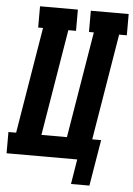

<svg xmlns="http://www.w3.org/2000/svg" viewBox="-73 -779 655 945"><g transform="rotate(5 254.5 -306.0)"><path d="M405 123H314L334 0H-15V-105H23L110 -630H86V-735H273V-630H235L148 -105H274L361 -630H337V-735H524V-630H486L399 -105H443Z"/></g></svg>

Font: Iosevka Slab Extrabold
Style: Italic
Weight: 800
Italic angle: -9°
Monospace: yes
Designer: Belleve Invis
Foundry: Belleve Invis
Version: Version 11.1.0; ttfautohint (v1.8.3)